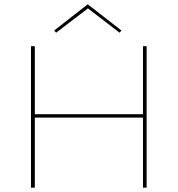

<svg xmlns="http://www.w3.org/2000/svg" viewBox="-20 -873 827 893"><path d="M241 -721 232 -731 388 -853 545 -731 536 -721 389 -834ZM662 -658V0H645V-326H142V0H124V-658H142V-342H645V-658Z"/></svg>

Font: Ysabeau SC Thin
Style: Regular
Weight: 200
Designer: Christian Thalmann (Catharsis Fonts)
Version: Version 0.003